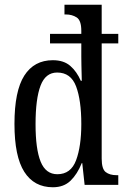

<svg xmlns="http://www.w3.org/2000/svg" viewBox="-20 -780 533 810"><path d="M203 10Q124 10 82.5 -55Q41 -120 41 -257Q41 -396 82.5 -461Q124 -526 203 -526Q249 -526 276.5 -502Q304 -478 321 -439H325Q325 -442 324.5 -461.5Q324 -481 323.5 -504Q323 -527 323 -542V-597H191V-637H323V-650Q323 -694 303.5 -706.5Q284 -719 258 -719H252V-760H409V-637H479V-597H409V-111Q409 -67 426 -54Q443 -41 471 -41H479V0H337L327 -92H325Q306 -45 277.5 -17.5Q249 10 203 10ZM222 -45Q279 -45 301 -104Q323 -163 323 -257Q323 -357 301 -415.5Q279 -474 221 -474Q172 -474 151 -418.5Q130 -363 130 -256Q130 -151 151.5 -98Q173 -45 222 -45Z"/></svg>

Font: Noto Serif ExtraCondensed
Style: Regular
Weight: 400
Width: 2
Designer: Monotype Design Team
Foundry: Monotype Imaging Inc.
Version: Version 2.015